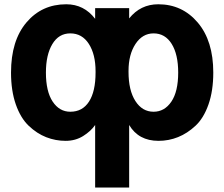

<svg xmlns="http://www.w3.org/2000/svg" viewBox="-20 -625 1022 876"><path d="M30.3 -293.9Q30.3 -439.5 100.6 -522.5Q170.9 -605.5 282.2 -605.5Q363.3 -605.5 414.1 -539.1V-587.9H569.3V-541Q621.1 -605.5 702.1 -605.5Q811.5 -605.5 882.3 -522Q953.1 -438.5 953.1 -293.9Q953.1 -210.9 931.2 -148.4Q909.2 -85.9 872.1 -51.3Q835 -16.6 792.5 0.5Q750 17.6 703.1 17.6Q612.3 17.6 569.3 -54.7V230.5H414.1V-54.7Q394.5 -26.4 359.4 -4.4Q324.2 17.6 279.3 17.6Q233.4 17.6 190.9 1Q148.4 -15.6 111.3 -50.8Q74.2 -85.9 52.2 -148.4Q30.3 -210.9 30.3 -293.9ZM189.5 -293.9Q189.5 -208 220.2 -161.6Q251 -115.2 300.8 -115.2Q356.4 -115.2 386.2 -161.6Q416 -208 416 -293.9V-299.8Q416 -377 385.3 -424.8Q354.5 -472.7 300.8 -472.7Q248 -472.7 218.8 -423.8Q189.5 -375 189.5 -293.9ZM566.4 -296.9Q566.4 -212.9 597.7 -164.1Q628.9 -115.2 680.7 -115.2Q730.5 -115.2 761.7 -161.1Q793 -207 793 -293.9Q793 -377 763.2 -424.8Q733.4 -472.7 680.7 -472.7Q629.9 -472.7 598.1 -424.3Q566.4 -376 566.4 -301.8Z"/></svg>

Font: Gothic A1 Black
Style: Regular
Weight: 900
Version: Version 2.50